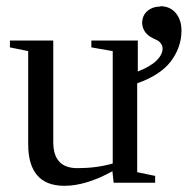

<svg xmlns="http://www.w3.org/2000/svg" viewBox="-20 -590 606 620"><path d="M499 -569 497 -570Q529 -570 547.5 -548Q566 -526 566 -491Q566 -437 531 -391Q497 -347 423 -321V-34L481 -22V0H347L343 -37Q258 10 188 10Q71 10 71 -125V-425L12 -437V-459H152V-131Q152 -47 230 -47Q292 -47 344 -62V-425L275 -437V-459H425V-359Q466 -375 486 -395Q505 -414 505 -433Q505 -442 500 -449Q495 -456 489.5 -459Q484 -462 473 -467Q441 -483 439 -515Q439 -540 456 -554.5Q473 -569 499 -569Z"/></svg>

Font: Libra Serif Modern
Style: Regular
Weight: 400
Designer: Stefan Peev, Context Ltd
Foundry: Stefan Peev, Context Ltd
Version: Version 1.000